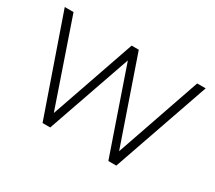

<svg xmlns="http://www.w3.org/2000/svg" viewBox="-130 -959 1356 1213"><g transform="rotate(30 548.0 -352.5)"><path d="M279 0 34 -705H98L325 -44H293L522 -705H574L802 -44H772L1000 -705H1062L817 0H759L538 -641H558L335 0Z"/></g></svg>

Font: Nunito Sans 12pt Light
Style: Regular
Weight: 300
Designer: Vernon Adams
Foundry: Vernon Adams
Version: Version 3.101;gftools[0.9.27]